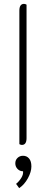

<svg xmlns="http://www.w3.org/2000/svg" viewBox="-20 -744 237 991"><path d="M80 0V-689Q80 -724 104 -724Q110 -724 117 -720V-31Q117 4 93 4Q87 4 80 0ZM63 205Q79 192 90 174Q101 156 99 140Q82 140 70.5 128Q59 116 59 99Q59 82 70.5 71Q82 60 99 60Q118 60 130 74Q142 88 142 115Q142 143 124 176Q106 209 79 227Z"/></svg>

Font: Thasadith
Style: Regular
Weight: 400
Designer: Cadson Demak Co.,Ltd.
Foundry: Cadson Demak Co.,Ltd.
Version: Version 1.000; ttfautohint (v1.6)